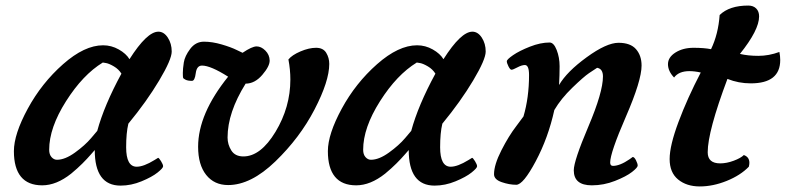

<svg xmlns="http://www.w3.org/2000/svg" viewBox="-20 -657 2828 691"><path d="M417 -392Q407 -408 390 -418Q373 -428 362 -430L350 -432Q278 -388 217.5 -292.5Q157 -197 157 -118Q157 -101 165.5 -91.5Q174 -82 185 -82Q214 -82 250 -108Q286 -134 308 -160L330 -186Q355 -278 417 -392ZM321 -117Q320 -116 307 -101Q294 -86 276.5 -68.5Q259 -51 236 -32Q183 10 132 10Q81 10 55.5 -21Q30 -52 30 -113Q30 -174 80 -266Q130 -358 207 -426Q284 -494 351 -494Q381 -494 407.5 -479Q434 -464 446 -444Q509 -543 550 -543Q570 -543 584 -521.5Q598 -500 598 -471.5Q598 -443 553 -367.5Q508 -292 442 -212Q434 -179 434 -127Q434 -57 472 -57Q497 -57 536 -81L549 -89Q552 -89 559.5 -77Q567 -65 567 -58.5Q567 -52 547 -36Q527 -20 489.5 -4.5Q452 11 414 11Q321 11 321 -117Z M1018 -443Q1031 -459 1061.5 -472Q1092 -485 1117.5 -485Q1143 -485 1154 -467Q1165 -449 1165 -427Q1165 -365 1112 -263Q1059 -161 971 -76Q883 9 801 9Q751 9 722 -27.5Q693 -64 693 -129Q693 -247 801 -381Q738 -421 707 -421Q688 -421 684.5 -393.5Q681 -366 671 -366Q656 -366 648 -370Q640 -374 639 -377Q638 -380 638 -394.5Q638 -409 641.5 -432Q645 -455 664.5 -481Q684 -507 714 -507Q744 -507 778 -497Q812 -487 832 -477L853 -467Q887 -490 903.5 -490Q920 -490 935 -475Q950 -460 950.5 -439.5Q951 -419 924 -387.5Q897 -356 864 -356Q799 -252 799 -162Q799 -137 812.5 -115.5Q826 -94 856 -94Q918 -94 971.5 -182.5Q1025 -271 1025 -371Q1025 -406 1018 -443Z M1547 -392Q1537 -408 1520 -418Q1503 -428 1492 -430L1480 -432Q1408 -388 1347.5 -292.5Q1287 -197 1287 -118Q1287 -101 1295.5 -91.5Q1304 -82 1315 -82Q1344 -82 1380 -108Q1416 -134 1438 -160L1460 -186Q1485 -278 1547 -392ZM1451 -117Q1450 -116 1437 -101Q1424 -86 1406.5 -68.5Q1389 -51 1366 -32Q1313 10 1262 10Q1211 10 1185.5 -21Q1160 -52 1160 -113Q1160 -174 1210 -266Q1260 -358 1337 -426Q1414 -494 1481 -494Q1511 -494 1537.5 -479Q1564 -464 1576 -444Q1639 -543 1680 -543Q1700 -543 1714 -521.5Q1728 -500 1728 -471.5Q1728 -443 1683 -367.5Q1638 -292 1572 -212Q1564 -179 1564 -127Q1564 -57 1602 -57Q1627 -57 1666 -81L1679 -89Q1682 -89 1689.5 -77Q1697 -65 1697 -58.5Q1697 -52 1677 -36Q1657 -20 1619.5 -4.5Q1582 11 1544 11Q1451 11 1451 -117Z M1975 -261Q1953 -161 1908 -76.5Q1863 8 1838 8Q1813 8 1785.5 -1.5Q1758 -11 1758 -30Q1758 -64 1784.5 -116Q1811 -168 1838 -203L1864 -238Q1884 -306 1884 -387Q1884 -423 1869 -423Q1858 -423 1842 -414.5Q1826 -406 1821 -406Q1816 -406 1810 -418Q1804 -430 1804 -436.5Q1804 -443 1826.5 -458.5Q1849 -474 1887 -489Q1925 -504 1958 -504Q1973 -504 1983.5 -477Q1994 -450 1994 -418.5Q1994 -387 1992 -351Q2020 -399 2091.5 -451Q2163 -503 2206 -503Q2249 -503 2269 -480Q2289 -457 2289 -421Q2289 -367 2232.5 -237Q2176 -107 2176 -72Q2176 -60 2186 -60Q2211 -60 2246 -84L2257 -92Q2263 -92 2269 -80Q2275 -68 2275 -61Q2275 -54 2254.5 -38Q2234 -22 2193.5 -6Q2153 10 2110 10Q2045 10 2045 -44Q2045 -78 2097.5 -201.5Q2150 -325 2150 -382Q2150 -395 2145 -403Q2140 -411 2129 -413Q2118 -406 2099.5 -393.5Q2081 -381 2040 -341.5Q1999 -302 1975 -261Z M2675 -57Q2645 -26 2595.5 -6Q2546 14 2498.5 14Q2451 14 2420.5 -11Q2390 -36 2390 -84.5Q2390 -133 2422 -218.5Q2454 -304 2502 -396Q2480 -401 2461 -401Q2423 -401 2406 -378Q2384 -401 2384 -426Q2384 -451 2411 -468Q2438 -485 2476 -485Q2514 -485 2539 -480Q2565 -534 2570 -603Q2605 -637 2673 -637Q2691 -637 2701.5 -626.5Q2712 -616 2712 -598Q2712 -549 2643 -463Q2672 -456 2709.5 -456Q2747 -456 2785 -470Q2788 -455 2788 -441Q2788 -357 2682 -357Q2638 -357 2598 -373Q2527 -184 2527 -109Q2527 -69 2572 -69Q2595 -69 2620.5 -78.5Q2646 -88 2657 -99Q2677 -92 2677 -71Q2677 -65 2675 -57Z"/></svg>

Font: Clara
Style: Regular
Weight: 400
Designer: Proyecto DEMO
Foundry: Proyecto DEMO
Version: Version 1.002